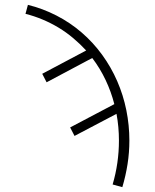

<svg xmlns="http://www.w3.org/2000/svg" viewBox="-20 -548 640 791"><path d="M484 223 444 212Q457 168 463.5 122.5Q470 77 470 31Q470 3 467.5 -24.5Q465 -52 460 -79L287 12L269 -23L451 -119Q438 -170 415 -218.5Q392 -267 360 -309L172 -209L154 -244L335 -340Q310 -367 281.5 -391Q253 -415 221.5 -434Q190 -453 155.5 -467.5Q121 -482 85 -491L95 -528Q156 -513 212.5 -484Q269 -455 316.5 -414Q364 -373 401 -322Q438 -271 463 -213.5Q488 -156 500.5 -94Q513 -32 513 31Q513 80 505.5 128Q498 176 484 223Z"/></svg>

Font: Zed Sans Extralight Extended
Style: Regular
Weight: 200
Width: 7
Designer: Belleve Invis
Foundry: Belleve Invis
Version: Version 1.0.0; ttfautohint (v1.8.4)